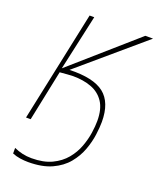

<svg xmlns="http://www.w3.org/2000/svg" viewBox="-172 -815 955 1166"><g transform="rotate(20 305.5 -232.0)"><path d="M154 250Q129 250 102 246Q75 242 51 232V196Q77 208 105.5 214.5Q134 221 165 221Q243 221 296 195.5Q349 170 382.5 129.5Q416 89 433.5 41.5Q451 -6 457.5 -50.5Q464 -95 464 -128Q464 -205 434 -250Q404 -295 352 -314.5Q300 -334 233 -334Q221 -334 197 -332Q173 -330 148 -328L80 0H50L201 -714H231L152 -355L561 -714H611L199 -362Q353 -367 422.5 -312.5Q492 -258 492 -132Q492 -98 485.5 -49Q479 0 460 52Q441 104 404 149Q367 194 306 222Q245 250 154 250Z"/></g></svg>

Font: Noto Sans Thin
Style: Italic
Weight: 100
Italic angle: -12°
Designer: Monotype Design Team
Foundry: Monotype Imaging Inc.
Version: Version 2.013; ttfautohint (v1.8.4.7-5d5b)